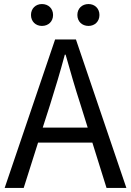

<svg xmlns="http://www.w3.org/2000/svg" viewBox="-20 -928 647 948"><path d="M417 -800C448 -800 471 -822 471 -854C471 -886 448 -908 417 -908C385 -908 362 -886 362 -854C362 -822 385 -800 417 -800ZM187 -800C219 -800 242 -822 242 -854C242 -886 219 -908 187 -908C156 -908 133 -886 133 -854C133 -822 156 -800 187 -800ZM191 -298 227 -410C253 -493 277 -572 300 -658H304C328 -573 351 -493 378 -410L413 -298ZM506 0H604L355 -733H252L3 0H97L168 -224H436Z"/></svg>

Font: Noto Sans Mono CJK JP Regular
Style: Regular
Weight: 400
Designer: Ryoko NISHIZUKA (kana & ideographs); Paul D. Hunt (Latin, Greek & Cyrillic); Wenlong ZHANG (bopomofo); Sandoll Communica
Foundry: Adobe Systems Incorporated
Version: Version 1.004;PS 1.004;hotconv 1.0.82;makeotf.lib2.5.63406